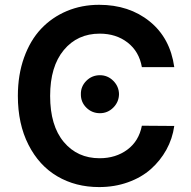

<svg xmlns="http://www.w3.org/2000/svg" viewBox="-20 -757 783 787"><path d="M694.3 -481.9H561.5Q550.3 -545.9 503.2 -582.5Q456.1 -619.1 388.7 -619.1Q297.4 -619.1 241.5 -551.8Q185.5 -484.4 185.5 -363.8Q185.5 -241.7 241.5 -175Q297.4 -108.4 388.2 -108.4Q454.6 -108.4 502 -143.6Q549.3 -178.7 561.5 -241.7L694.3 -240.7Q687 -188.5 661.9 -143.1Q636.7 -97.7 597.9 -63.5Q559.1 -29.3 504.4 -9.8Q449.7 9.8 386.2 9.8Q290 9.8 215.1 -34.2Q140.1 -78.1 96.7 -163.6Q53.2 -249 53.2 -363.8Q53.2 -450.2 78.6 -521Q104 -591.8 148.4 -638.9Q192.9 -686 253.9 -711.7Q314.9 -737.3 386.2 -737.3Q509.3 -737.3 593.5 -669.2Q677.7 -601.1 694.3 -481.9ZM389.6 -293Q356.9 -293 334 -315.7Q311 -338.4 311.5 -371.1Q311 -402.8 334 -425.8Q356.9 -448.7 389.6 -448.7Q421.4 -448.7 444.3 -425.8Q467.3 -402.8 467.8 -371.1Q467.3 -338.9 444.3 -315.9Q421.4 -293 389.6 -293Z"/></svg>

Font: Interop SemBd
Style: Regular
Weight: 600
Designer: Rasmus Andersson, Google, Jang Haemin
Foundry: jhaemin
Version: Version 1.007